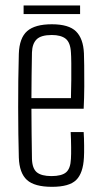

<svg xmlns="http://www.w3.org/2000/svg" viewBox="-20 -698 382 724"><path d="M176 6.5Q110 6.5 81.5 -19.5Q53 -45.5 51 -104Q50 -145 49.2 -193.2Q48.5 -241.5 48.5 -292.5Q48.5 -343.5 49 -395.2Q49.5 -447 51 -495Q53 -555 82.5 -580.8Q112 -606.5 175.5 -606.5Q239.5 -606.5 266.8 -579.5Q294 -552.5 296.5 -497Q297 -485.5 297.5 -451.5Q298 -417.5 297.8 -373.2Q297.5 -329 295.5 -288H98.5Q98.5 -241.5 99.2 -194Q100 -146.5 100.5 -99.5Q101.5 -62.5 119 -48.2Q136.5 -34 174 -34Q212.5 -34 229.2 -48.2Q246 -62.5 247.5 -99.5Q248.5 -114.5 248.2 -143.5Q248 -172.5 246.5 -200H295.5Q297 -178.5 297.2 -149.2Q297.5 -120 296.5 -104Q293.5 -45 267.2 -19.2Q241 6.5 176 6.5ZM98.5 -328H247.5Q248.5 -361.5 248.8 -396.8Q249 -432 248.8 -460Q248.5 -488 247.5 -500Q245.5 -537.5 227.8 -551.8Q210 -566 175.5 -566Q134.5 -566 118 -549.5Q101.5 -533 100.5 -500Q100 -459 99.2 -416Q98.5 -373 98.5 -328ZM69 -677.5H282V-645H69Z"/></svg>

Font: Big Shoulders Text Thin ExtraLight
Style: Regular
Weight: 250
Version: Version 2.002